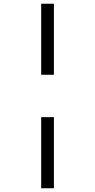

<svg xmlns="http://www.w3.org/2000/svg" viewBox="-20 -780 516 1040"><path d="M203.1 -759.8H272V-375H203.1ZM203.1 -145.5H272V239.7H203.1Z"/></svg>

Font: Open Sans SemiCondensed
Style: Regular
Weight: 400
Width: 4
Designer: Monotype Design Team
Foundry: Monotype Imaging Inc.
Version: Version 3.000